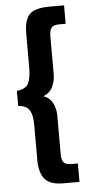

<svg xmlns="http://www.w3.org/2000/svg" viewBox="-56 -733 416 871"><g transform="rotate(-5 152.0 -298.0)"><path d="M195 104Q137 104 112.5 75.5Q88 47 88 -12V-172Q88 -215 75 -237.5Q62 -260 23 -264V-332Q65 -337 76.5 -361.5Q88 -386 88 -433V-590Q88 -649 112.5 -674.5Q137 -700 204 -700H270V-616H241Q215 -616 205.5 -605Q196 -594 196 -565V-391Q196 -363 183.5 -336Q171 -309 141 -298Q171 -286 183.5 -260Q196 -234 196 -205V-31Q196 -2 205.5 9Q215 20 241 20H270V104Z"/></g></svg>

Font: Kanit
Style: Regular
Weight: 400
Designer: Katatrad Team
Foundry: CadsonDemak
Version: Version 2.000; ttfautohint (v1.8.3)